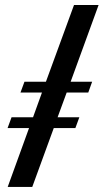

<svg xmlns="http://www.w3.org/2000/svg" viewBox="-20 -735 408 755"><path d="M10.3 0 94.2 -231.4H9.8L25.4 -273.9H109.9L145 -371.1H60.5L76.2 -413.6H160.6L271 -715.3H367.7L257.8 -413.6H342.3L327.1 -371.1H242.2L206.5 -273.9H292L276.4 -231.4H191.4L106.9 0Z"/></svg>

Font: Elstob 18pt SemiBold
Style: Italic
Weight: 600
Italic angle: -20°
Designer: Peter S. Baker
Version: Version 1.015